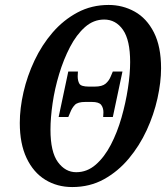

<svg xmlns="http://www.w3.org/2000/svg" viewBox="-20 -745 672 776"><path d="M272 11Q211 11 163 -18.5Q115 -48 87.5 -106Q60 -164 60 -248Q60 -307 75 -372.5Q90 -438 119.5 -500.5Q149 -563 192.5 -613.5Q236 -664 293 -694.5Q350 -725 419 -725Q476 -725 524.5 -698Q573 -671 602 -614Q631 -557 631 -469Q631 -413 616.5 -347.5Q602 -282 573 -219Q544 -156 500.5 -104Q457 -52 400 -20.5Q343 11 272 11ZM288 -49Q332 -49 367 -79.5Q402 -110 428 -160Q454 -210 471 -269.5Q488 -329 497 -388Q506 -447 506 -494Q506 -583 477 -624.5Q448 -666 401 -666Q358 -666 323.5 -635.5Q289 -605 263 -555Q237 -505 219 -445.5Q201 -386 192.5 -327Q184 -268 184 -221Q184 -131 214 -90Q244 -49 288 -49ZM217 -272 256 -456H295L294 -437Q294 -418 301 -406.5Q308 -395 339 -395H363Q393 -395 407 -407Q421 -419 428 -437L436 -456H475L436 -272H397L398 -291Q398 -309 389 -321Q380 -333 351 -333H325Q294 -333 282.5 -321Q271 -309 264 -291L256 -272Z"/></svg>

Font: Noto Serif ExtraCondensed SemiBold
Style: Italic
Weight: 600
Width: 2
Italic angle: -12°
Designer: Monotype Design Team
Foundry: Monotype Imaging Inc.
Version: Version 2.013